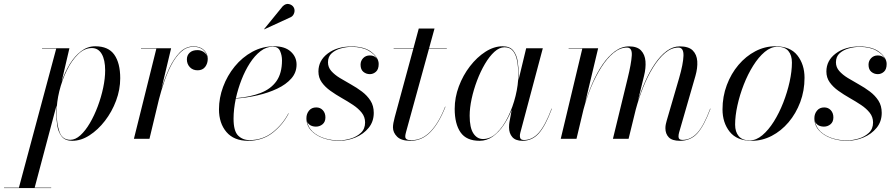

<svg xmlns="http://www.w3.org/2000/svg" viewBox="-120 -705 4547 975"><path d="M165.5 -136Q165.5 -152 167 -169.5L56 248H140V250H-99.5V248H-24L165.5 -458H93.5V-460H232.5L193 -290.5Q209 -338 234 -379Q259 -420 291.8 -445Q324.5 -470 363.5 -470Q430.5 -470 460.5 -427.2Q490.5 -384.5 490.5 -307.5Q490.5 -250 469.5 -193.8Q448.5 -137.5 413 -91.5Q377.5 -45.5 334.5 -17.8Q291.5 10 247 10Q211.5 10 194 -11.2Q176.5 -32.5 171 -66Q165.5 -99.5 165.5 -136ZM167.5 -136Q167.5 -77.5 181.8 -36.2Q196 5 237 5Q263 5 288.5 -18.2Q314 -41.5 336.5 -80Q359 -118.5 376.5 -165.2Q394 -212 404 -259.5Q414 -307 414 -347.5Q414 -401 396.5 -431Q379 -461 346.5 -461Q309 -461 276.5 -429.5Q244 -398 219.5 -348Q195 -298 181.2 -241.8Q167.5 -185.5 167.5 -136Z M674 -458H596V-460H749L700 -255Q716 -307.5 738.8 -356.8Q761.5 -406 792 -437.8Q822.5 -469.5 862.5 -469.5Q896.5 -469.5 915.8 -450.8Q935 -432 935 -406.5Q935 -382.5 921.8 -365.2Q908.5 -348 883.5 -348Q859 -348 844 -364Q829 -380 829 -403.5Q829 -424 843 -437.2Q857 -450.5 883 -450.5Q899.5 -450.5 912.8 -442.2Q926 -434 931.5 -420.5Q926.5 -440.5 908.8 -454Q891 -467.5 862.5 -467.5Q827.5 -467.5 800 -442.5Q772.5 -417.5 751.2 -377.2Q730 -337 714 -290.2Q698 -243.5 687 -200L639 0H560Z M1358 -618.5 1222 -556 1221 -557 1315.5 -673Q1331.5 -688.5 1348 -684.2Q1364.5 -680 1371.5 -667.5Q1378.5 -655 1374.2 -640.2Q1370 -625.5 1358 -618.5ZM1066 -102.5Q1066 -39.5 1089.2 -16.5Q1112.5 6.5 1147.5 6.5Q1214 6.5 1264.8 -33.5Q1315.5 -73.5 1344.5 -129.5L1346 -129Q1317 -72 1264.8 -31Q1212.5 10 1140 10Q1068 10 1030 -34.5Q992 -79 992 -150Q992 -207.5 1013 -264.2Q1034 -321 1072 -367.5Q1110 -414 1161.2 -442Q1212.5 -470 1272.5 -470Q1326.5 -470 1356.2 -443.2Q1386 -416.5 1386 -377Q1386 -336.5 1359.2 -306.2Q1332.5 -276 1287.8 -254.8Q1243 -233.5 1188.2 -221Q1133.5 -208.5 1077.5 -204.5Q1066 -149.5 1066 -102.5ZM1265.5 -468Q1232.5 -468 1203 -445.2Q1173.5 -422.5 1149 -384.5Q1124.5 -346.5 1106.5 -300.2Q1088.5 -254 1078 -206.5Q1150.5 -212.5 1203 -232.8Q1255.5 -253 1283.8 -293Q1312 -333 1312 -398.5Q1312 -424 1302.2 -446Q1292.5 -468 1265.5 -468Z M1778 -132Q1778 -87.5 1752 -55.8Q1726 -24 1685.5 -7Q1645 10 1601.5 10Q1559.5 10 1521.8 -3.2Q1484 -16.5 1460 -42.2Q1436 -68 1436 -105Q1436 -127 1449.2 -143.2Q1462.5 -159.5 1486 -159.5Q1506.5 -159.5 1519.5 -145.2Q1532.5 -131 1532.5 -109Q1532.5 -86 1518 -74Q1503.5 -62 1484.5 -62Q1468.5 -62 1456.2 -68.8Q1444 -75.5 1439 -89.5Q1444.5 -57.5 1468.5 -35.8Q1492.5 -14 1527.5 -3Q1562.5 8 1601 8Q1629 8 1659.8 -1Q1690.5 -10 1712.2 -30Q1734 -50 1734 -83Q1734 -111 1717 -132.5Q1700 -154 1673 -172Q1646 -190 1615.5 -207.2Q1585 -224.5 1558 -243.8Q1531 -263 1514 -286.8Q1497 -310.5 1497 -342Q1497 -397.5 1544.2 -433.2Q1591.5 -469 1665 -469Q1731 -469 1767 -440.2Q1803 -411.5 1803 -380Q1803 -353 1789.2 -340.8Q1775.5 -328.5 1758 -328.5Q1739.5 -328.5 1725.2 -340.2Q1711 -352 1711 -376.5Q1711 -396 1724.2 -409.8Q1737.5 -423.5 1758 -423.5Q1783 -423.5 1795 -406Q1783 -430 1750 -448.5Q1717 -467 1665 -467Q1639.5 -467 1611.8 -459.5Q1584 -452 1564.8 -435Q1545.5 -418 1545.5 -388.5Q1545.5 -363.5 1562.2 -344.5Q1579 -325.5 1605.5 -309.2Q1632 -293 1661.8 -276.5Q1691.5 -260 1718 -240Q1744.5 -220 1761.2 -194Q1778 -168 1778 -132Z M2142 -163Q2110 -80.5 2066.5 -35.2Q2023 10 1964 10Q1917.5 10 1896.5 -11Q1875.5 -32 1875.5 -58Q1875.5 -77 1884.5 -110L1979 -458H1879V-460H1979.5L2006.5 -560H2086.5L2059 -460H2149V-458H2058.5L1942.5 -36.5Q1941 -31 1939.5 -24.5Q1938 -18 1938 -11Q1938 7 1969 7Q2023.5 7 2066 -37.2Q2108.5 -81.5 2140.5 -163.5Z M2514 -324Q2514 -310.5 2513 -296L2514 -302.5L2552 -460H2636.5L2522 -30Q2520 -22.5 2520 -14Q2520 6 2540.5 6Q2583.5 6 2616.2 -31.2Q2649 -68.5 2681 -153.5L2682.5 -153Q2650.5 -67 2616.8 -28.5Q2583 10 2533 10Q2498 10 2481.5 -9Q2465 -28 2465 -58Q2465 -74 2467 -85L2478.5 -147Q2461 -104 2436.8 -68.5Q2412.5 -33 2382 -11.5Q2351.5 10 2315.5 10Q2248.5 10 2218.8 -32.8Q2189 -75.5 2189 -152.5Q2189 -210 2210 -266.2Q2231 -322.5 2266.5 -368.5Q2302 -414.5 2345.2 -442.2Q2388.5 -470 2432.5 -470Q2468.5 -470 2486 -448.8Q2503.5 -427.5 2508.8 -394Q2514 -360.5 2514 -324ZM2512 -324Q2512 -363 2506.2 -395Q2500.5 -427 2485.2 -446Q2470 -465 2442 -465Q2416 -465 2390.5 -441.8Q2365 -418.5 2342.5 -380.2Q2320 -342 2302.5 -295.8Q2285 -249.5 2275 -203Q2265 -156.5 2265 -117.5Q2265 -56.5 2283.8 -27.8Q2302.5 1 2333 1Q2370.5 1 2403 -30.5Q2435.5 -62 2460 -112Q2484.5 -162 2498.2 -218.2Q2512 -274.5 2512 -324Z M3072 0H2992.5L3067.5 -308Q3085.5 -381.5 3088.2 -422.5Q3091 -463.5 3064 -463.5Q3028.5 -463.5 2995.2 -436Q2962 -408.5 2933 -362.5Q2904 -316.5 2881 -261Q2858 -205.5 2843 -149L2807.5 0H2727.5L2837 -458H2767.5V-460H2917.5L2851 -181.5Q2867 -234 2889.5 -285.2Q2912 -336.5 2940.5 -378Q2969 -419.5 3002.8 -444.5Q3036.5 -469.5 3074.5 -469.5Q3115.5 -469.5 3135.2 -448.8Q3155 -428 3157.8 -394Q3160.5 -360 3150.5 -319.5L3119.5 -193Q3135.5 -244.5 3157.5 -293.8Q3179.5 -343 3206.8 -382.8Q3234 -422.5 3265.5 -446Q3297 -469.5 3332 -469.5Q3377 -469.5 3397.8 -448.8Q3418.5 -428 3420.8 -394Q3423 -360 3411.5 -319.5L3328.5 -32Q3325.5 -21.5 3325.5 -11.5Q3325.5 5.5 3345.5 5.5Q3388.5 5.5 3421.5 -31Q3454.5 -67.5 3486.5 -153.5L3488 -153Q3456 -67 3421.8 -28.5Q3387.5 10 3332.5 10Q3293 10 3276 -7.8Q3259 -25.5 3259 -54Q3259 -65 3261.2 -74.8Q3263.5 -84.5 3265.5 -92L3328.5 -308Q3349.5 -380.5 3350.8 -422Q3352 -463.5 3325 -463.5Q3289.5 -463.5 3257 -435.8Q3224.5 -408 3196.2 -362.2Q3168 -316.5 3145.8 -260.8Q3123.5 -205 3108.5 -149Z M3697.5 10Q3622 10 3585.5 -36Q3549 -82 3549 -149.5Q3549 -215 3570.8 -273Q3592.5 -331 3630 -375.2Q3667.5 -419.5 3715.8 -444.8Q3764 -470 3817 -470Q3893 -470 3929.2 -423.8Q3965.5 -377.5 3965.5 -310Q3965.5 -244.5 3943.8 -186.5Q3922 -128.5 3884.5 -84.2Q3847 -40 3798.8 -15Q3750.5 10 3697.5 10ZM3687.5 8Q3720 8 3751.2 -18.2Q3782.5 -44.5 3809.8 -88Q3837 -131.5 3857.5 -184Q3878 -236.5 3889.8 -289.8Q3901.5 -343 3901.5 -387.5Q3901.5 -424.5 3883.5 -446Q3865.5 -467.5 3827 -467.5Q3794.5 -467.5 3763.2 -441.2Q3732 -415 3704.8 -371.5Q3677.5 -328 3657 -275.5Q3636.5 -223 3624.8 -169.8Q3613 -116.5 3613 -72Q3613 -35.5 3631.2 -13.8Q3649.5 8 3687.5 8Z M4357.5 -132Q4357.5 -87.5 4331.5 -55.8Q4305.5 -24 4265 -7Q4224.5 10 4181 10Q4139 10 4101.2 -3.2Q4063.5 -16.5 4039.5 -42.2Q4015.5 -68 4015.5 -105Q4015.5 -127 4028.8 -143.2Q4042 -159.5 4065.5 -159.5Q4086 -159.5 4099 -145.2Q4112 -131 4112 -109Q4112 -86 4097.5 -74Q4083 -62 4064 -62Q4048 -62 4035.8 -68.8Q4023.5 -75.5 4018.5 -89.5Q4024 -57.5 4048 -35.8Q4072 -14 4107 -3Q4142 8 4180.5 8Q4208.5 8 4239.2 -1Q4270 -10 4291.8 -30Q4313.5 -50 4313.5 -83Q4313.5 -111 4296.5 -132.5Q4279.5 -154 4252.5 -172Q4225.5 -190 4195 -207.2Q4164.5 -224.5 4137.5 -243.8Q4110.5 -263 4093.5 -286.8Q4076.5 -310.5 4076.5 -342Q4076.5 -397.5 4123.8 -433.2Q4171 -469 4244.5 -469Q4310.5 -469 4346.5 -440.2Q4382.5 -411.5 4382.5 -380Q4382.5 -353 4368.8 -340.8Q4355 -328.5 4337.5 -328.5Q4319 -328.5 4304.8 -340.2Q4290.5 -352 4290.5 -376.5Q4290.5 -396 4303.8 -409.8Q4317 -423.5 4337.5 -423.5Q4362.5 -423.5 4374.5 -406Q4362.5 -430 4329.5 -448.5Q4296.5 -467 4244.5 -467Q4219 -467 4191.2 -459.5Q4163.5 -452 4144.2 -435Q4125 -418 4125 -388.5Q4125 -363.5 4141.8 -344.5Q4158.5 -325.5 4185 -309.2Q4211.5 -293 4241.2 -276.5Q4271 -260 4297.5 -240Q4324 -220 4340.8 -194Q4357.5 -168 4357.5 -132Z"/></svg>

Font: Bodoni* 96pt
Style: Italic
Weight: 400
Italic angle: -13°
Version: Version 2.3